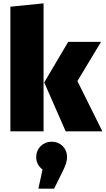

<svg xmlns="http://www.w3.org/2000/svg" viewBox="-20 -784 631 1146"><path d="M240 -764 42 -744V0H240ZM583 -534H387L244 -292L372 0H591L442 -300ZM288 62C234 62 196 104 196 153C196 187 212 211 234 228L209 342H303L353 241C370 206 380 184 380 153C380 101 342 62 288 62Z"/></svg>

Font: Fira Sans Heavy
Style: Regular
Weight: 900
Designer: bBox Type GmbH & Carrois Corporate GbR & Edenspiekermann AG
Foundry: bBox Type GmbH & Carrois Corporate GbR & Edenspiekermann AG
Version: Version 4.300;PS 004.300;hotconv 1.0.88;makeotf.lib2.5.64775